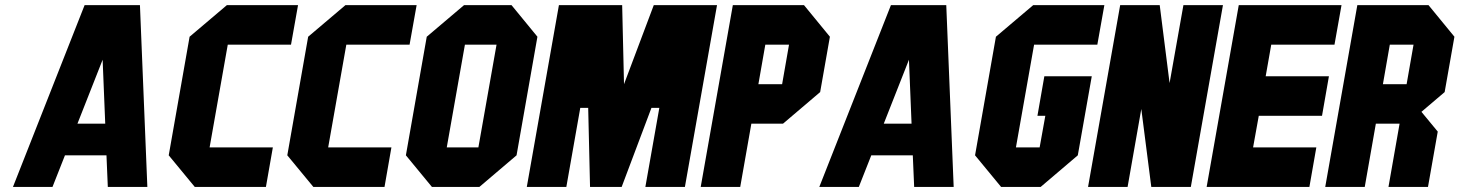

<svg xmlns="http://www.w3.org/2000/svg" viewBox="-20 -739 5769 759"><path d="M533.2 -718.8 562.5 0H406.2L400.9 -125H236.8L187.5 0H31.2L314.5 -718.8ZM396 -250 385.7 -502.9 286.1 -250Z M1158.2 -718.8 1130.4 -562.5H880.4L808.6 -156.2H1058.6L1031.2 0H750L647 -125L729.5 -593.8L877 -718.8Z M1627 -718.8 1599.1 -562.5H1349.1L1277.3 -156.2H1527.3L1500 0H1218.8L1115.7 -125L1198.2 -593.8L1345.7 -718.8Z M1746.1 -156.2H1871.1L1942.9 -562.5H1817.9ZM1667 -593.8 1814.5 -718.8H2002L2104.5 -593.8L2022 -125L1875 0H1687.5L1584.5 -125Z M2218.8 0H2062.5L2189.5 -718.8H2439.5L2446.8 -406.2L2564.5 -718.8H2814.5L2687.5 0H2531.2L2586.4 -312.5H2555.2L2437.5 0H2312.5L2305.2 -312.5H2273.9Z M3222.2 -375 3075.2 -250H2950.2L2906.2 0H2750L2877 -718.8H3158.2L3260.7 -593.8ZM3071.8 -406.2 3099.1 -562.5H3005.4L2978 -406.2Z M3720.7 -718.8 3750 0H3593.8L3588.4 -125H3424.3L3375 0H3218.8L3502 -718.8ZM3583.5 -250 3573.2 -502.9 3473.6 -250Z M4345.7 -718.8 4317.9 -562.5H4067.9L3996.1 -156.2H4089.8L4112.3 -281.2H4081.1L4108.4 -437.5H4295.9L4240.7 -125L4093.8 0H3937.5L3834.5 -125L3917 -593.8L4064.5 -718.8Z M4437.5 0H4281.2L4408.2 -718.8H4564.5L4603.5 -410.6L4658.2 -718.8H4814.5L4687.5 0H4531.2L4491.7 -308.1Z M5183.6 -156.2 5156.2 0H4750L4877 -718.8H5283.2L5255.4 -562.5H5005.4L4983.4 -437.5H5233.4L5206.1 -281.2H4956.1L4933.6 -156.2Z M5690.9 -375 5599.1 -296.9 5663.6 -218.8 5625 0H5468.8L5512.7 -250H5418.9L5375 0H5218.8L5345.7 -718.8H5627L5729.5 -593.8ZM5540.5 -406.2 5567.9 -562.5H5474.1L5446.8 -406.2Z"/></svg>

Font: Signwood
Style: Italic
Weight: 400
Italic angle: -10°
Designer: GGBotNet
Foundry: GGBotNet
Version: 0.95